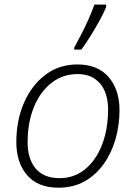

<svg xmlns="http://www.w3.org/2000/svg" viewBox="-20 -827 604 855"><path d="M240.7 8.8Q148.4 8.8 100.6 -47.1Q52.7 -103 52.7 -194.3Q52.7 -290.5 86.7 -368.9Q120.6 -447.3 181.9 -493.7Q243.2 -540 325.2 -540Q415.5 -540 463.9 -483.6Q512.2 -427.2 512.2 -336.9Q512.2 -269.5 494.4 -207.5Q476.6 -145.5 441.9 -96.7Q407.2 -47.9 356.7 -19.5Q306.2 8.8 240.7 8.8ZM245.1 -33.7Q310.5 -33.7 359.1 -73.5Q407.7 -113.3 434.6 -182.9Q461.4 -252.4 461.4 -341.3Q461.4 -384.3 447 -419.7Q432.6 -455.1 402.1 -476.1Q371.6 -497.1 324.7 -497.1Q259.8 -497.1 209.7 -458.3Q159.7 -419.4 131.3 -350.8Q103 -282.2 103 -192.9Q103 -119.1 138.9 -76.4Q174.8 -33.7 245.1 -33.7ZM310.5 -606V-615.2Q324.7 -640.6 341.8 -673.8Q358.9 -707 374.5 -741.9Q390.1 -776.9 400.4 -806.6H452.6V-795.4Q441.9 -769 423.1 -734.9Q404.3 -700.7 382.8 -666.3Q361.3 -631.8 342.3 -606Z"/></svg>

Font: Open Sans Light
Style: Italic
Weight: 300
Italic angle: -12°
Designer: Monotype Design Team
Foundry: Monotype Imaging Inc.
Version: Version 3.003; ttfautohint (v1.8.4)